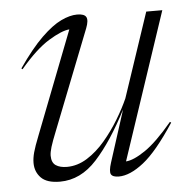

<svg xmlns="http://www.w3.org/2000/svg" viewBox="-44 -565 608 619"><g transform="rotate(-5 260.0 -256.0)"><path d="M295 -37 348.5 -204Q298 -105.5 245.5 -47.8Q193 10 126 10Q84 10 65 -9.2Q46 -28.5 46 -57.5Q46 -73 51 -91.5Q56 -110 69.5 -144L198.5 -476.5Q173.5 -474.5 131 -448.5Q88.5 -422.5 37 -361.5L33.5 -364.5Q76 -426 111.2 -460.2Q146.5 -494.5 175.2 -508.2Q204 -522 227.5 -522Q251 -522 256.8 -511Q262.5 -500 253 -475.5L127 -155Q113.5 -121.5 108.2 -104Q103 -86.5 103 -76Q103 -53.5 116.5 -44.5Q130 -35.5 152.5 -35.5Q186.5 -35.5 218 -55.2Q249.5 -75 276.2 -106.5Q303 -138 324.2 -173.2Q345.5 -208.5 359 -239L450.5 -512H502.5L343.5 -36.5Q368 -38 406 -63.8Q444 -89.5 495.5 -151L499.5 -148.5Q441.5 -60 397 -25Q352.5 10 316.5 10Q296.5 10 291.2 0.5Q286 -9 295 -37Z"/></g></svg>

Font: Newsreader Display Light
Style: Italic
Weight: 300
Italic angle: -17°
Designer: Hugues Gentile
Foundry: Production Type
Version: Version 1.001